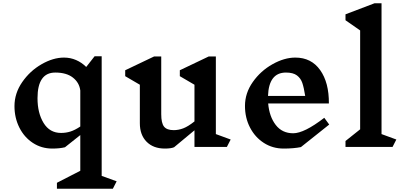

<svg xmlns="http://www.w3.org/2000/svg" viewBox="-20 -893 2460 1167"><path d="M666 254H326V218L468 145V-72L375 2Q343 10 298 10Q232 10 179.5 -24.5Q127 -59 97.5 -118Q68 -177 68 -248Q68 -326 115 -394Q162 -462 232.5 -502.5Q303 -543 369 -543Q408 -543 442.5 -528Q477 -513 504 -486L555 -551H598V176L689 209ZM468 -124V-343Q462 -391 423 -421.5Q384 -452 316 -452Q208 -452 208 -296Q208 -206 245 -145.5Q282 -85 351 -85Q381 -85 408 -93.5Q435 -102 468 -124Z M1359 0H1162V-101L1038 2Q1019 10 982 10Q912 10 871 -31.5Q830 -73 830 -144V-378L741 -430V-466L917 -550H960V-199Q960 -145 977 -123.5Q994 -102 1036 -102Q1065 -102 1094 -113Q1123 -124 1162 -155V-378L1073 -430V-466L1249 -550H1292V-78L1382 -45Z M1809 1Q1765 10 1704 10Q1637 10 1583.5 -24.5Q1530 -59 1499.5 -118Q1469 -177 1469 -249Q1469 -327 1516.5 -394.5Q1564 -462 1636 -502.5Q1708 -543 1775 -543Q1872 -543 1926 -467Q1980 -391 1979 -264H1610Q1617 -184 1656 -133.5Q1695 -83 1762 -83Q1829 -83 1951 -177L1981 -136ZM1609 -310H1835Q1827 -361 1817.5 -389Q1808 -417 1785 -434.5Q1762 -452 1718 -452Q1614 -452 1609 -310Z M2366 0H2080V-36L2169 -107V-708L2080 -770V-806L2256 -873H2299V-78L2389 -45Z"/></svg>

Font: InknutAntiqua
Style: Medium
Weight: 500
Designer: Claus Eggers Srensen
Foundry: Claus Eggers Srensen
Version: Version 1.000; ttfautohint (v1.2) -l 7 -r 28 -G 50 -x 13 -D 